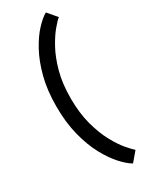

<svg xmlns="http://www.w3.org/2000/svg" viewBox="-218 -793 721 923"><g transform="rotate(-30 143.0 -331.0)"><path d="M119.3 -332Q119.3 -249 136.8 -185Q154.3 -121 179.3 -75Q204.3 -29 228.3 -1Q252.3 27 265.3 38L222.3 88.7Q197.3 74.7 165.8 40.6Q134.3 6.5 105.7 -46.2Q77 -98.8 58.5 -170.7Q40 -242.5 40 -332Q40 -421.5 58.5 -492.4Q77 -563.3 105.7 -615.9Q134.3 -668.5 165.8 -702.1Q197.3 -735.7 222.3 -749.7L265.3 -699Q252.3 -689 228.3 -660.5Q204.3 -632 179.3 -586.5Q154.3 -541 136.8 -477.5Q119.3 -414 119.3 -332Z"/></g></svg>

Font: Epunda Slab Light
Style: Regular
Weight: 300
Designer: Simon Atzbach
Foundry: typofactur
Version: Version 1.102